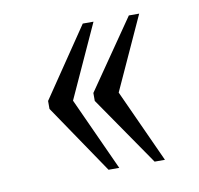

<svg xmlns="http://www.w3.org/2000/svg" viewBox="-52 -508 493 476"><g transform="rotate(-10 194.5 -270.0)"><path d="M301 -86 181 -260V-280L301 -454H327L243 -270L327 -86ZM185 -86 67 -260V-280L185 -454H212L128 -270L212 -86Z"/></g></svg>

Font: Noto Serif Ethiopic ExtraCondensed Light
Style: Regular
Weight: 300
Width: 2
Designer: Monotype Design Team
Foundry: Monotype Imaging Inc.
Version: Version 2.102; ttfautohint (v1.8.4.7-5d5b)